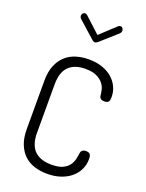

<svg xmlns="http://www.w3.org/2000/svg" viewBox="-179 -1070 882 1161"><g transform="rotate(20 261.5 -489.5)"><path d="M275 -887 374 -979Q380 -985 389 -985Q397 -985 402.5 -978Q408 -971 408 -963Q408 -950 396 -940L295 -850Q283 -840 275 -840Q265 -840 255 -850L154 -940Q141 -950 141 -963Q141 -971 146.5 -978Q152 -985 160 -985Q169 -985 175 -979ZM418 -549Q417 -565 412 -586Q407 -607 392 -625.5Q377 -644 350 -657Q323 -670 278 -670Q208 -670 171 -633Q134 -596 134 -518V-208Q134 -129 171.5 -92Q209 -55 282 -55Q327 -55 353 -67.5Q379 -80 392.5 -98.5Q406 -117 411 -138.5Q416 -160 418 -178Q421 -204 451 -204Q468 -204 476 -196Q484 -188 484 -163Q484 -129 470 -98.5Q456 -68 429 -44.5Q402 -21 363 -7.5Q324 6 275 6Q233 6 195 -5.5Q157 -17 129 -42.5Q101 -68 84.5 -108.5Q68 -149 68 -208V-518Q68 -576 85 -616.5Q102 -657 130.5 -682.5Q159 -708 197 -719.5Q235 -731 278 -731Q327 -731 365.5 -717.5Q404 -704 430 -681Q456 -658 470 -628Q484 -598 484 -564Q484 -539 476 -531.5Q468 -524 451 -524Q434 -524 426.5 -531Q419 -538 418 -549Z"/></g></svg>

Font: AkaAcidDosis
Style: Regular
Weight: 400
Designer: Edgar Tolentino, Pablo Impallari, Igino Marini, Aka-Acid
Foundry: Edgar Tolentino, Pablo Impallari, Igino Marini, Cyberella
Version: Version 1.007